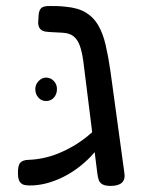

<svg xmlns="http://www.w3.org/2000/svg" viewBox="-20 -602 486 631"><path d="M343.5 9Q326.2 9 317.1 4Q308 -1 304.8 -10Q301.5 -19 300 -31L261.5 -339.2Q257.5 -374.2 253.6 -402.1Q249.8 -430 242.9 -450.2Q236 -470.5 222.9 -481.8Q209.8 -493 185.5 -494.5Q161.2 -496 145.2 -496.6Q129.2 -497.2 121 -500.5Q113 -504.2 109.1 -511.4Q105.2 -518.5 105.5 -530L107 -553Q108.2 -568.5 115.8 -575.6Q123.2 -582.8 146 -582.2Q150 -582.2 163.8 -582.1Q177.5 -582 196.5 -579.8Q236.5 -576.2 262.1 -560.8Q287.8 -545.2 303.1 -518.5Q318.5 -491.8 327.1 -454.5Q335.8 -417.2 342.8 -369.2L388.8 -33.2Q392.2 -12.8 380.9 -1.9Q369.5 9 343.5 9ZM91 7.2Q75.2 8.2 63.6 6.5Q52 4.8 45.8 -3.5Q39.5 -11.8 39 -30Q38.2 -57.5 46.4 -67Q54.5 -76.5 75.8 -76.8Q100 -77.8 124.5 -83.1Q149 -88.5 173 -98.2Q197 -108 220.8 -121.9Q244.5 -135.8 267.4 -154.2Q290.2 -172.8 312.2 -194.5L313.2 -128.8Q297 -107 278.2 -87.5Q259.5 -68 238.1 -51.8Q216.8 -35.5 193.1 -23.1Q169.5 -10.8 144.1 -2.8Q118.8 5.2 91 7.2ZM131.5 -270Q116 -270 106 -281.4Q96 -292.9 96 -309.5Q96 -324.2 106.9 -335.6Q117.8 -347 131.4 -347Q146.2 -347 156.7 -336Q167.2 -325.1 167.2 -309.4Q167.2 -292.8 157.3 -281.4Q147.3 -270 131.5 -270Z"/></svg>

Font: Fredoka Light
Style: Regular
Weight: 300
Designer: Ben Nathan
Foundry: Milena B. Brandão, Ben Nathan
Version: Version 2.001